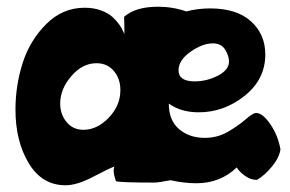

<svg xmlns="http://www.w3.org/2000/svg" viewBox="-20 -535 863 571"><path d="M26 -209Q26 -281 47.5 -348Q69 -415 117.5 -463.5Q166 -512 232 -512Q259 -512 280.5 -504Q302 -496 314.5 -484.5Q327 -473 335 -461.5Q343 -450 346 -442L350 -434Q350 -468 349 -485Q383 -515 450 -515Q494 -515 534 -501Q568 -510 605 -510Q684 -510 726.5 -471.5Q769 -433 769 -373Q769 -299 707.5 -250Q646 -201 571 -201Q518 -201 482 -227Q482 -177 512.5 -151Q543 -125 589 -125Q627 -125 658.5 -143.5Q690 -162 711 -180.5Q732 -199 742 -199Q761 -199 784 -165.5Q807 -132 814 -91Q811 -67 789 -40Q767 -13 744 0Q725 0 708 -12.5Q691 -25 684 -37Q635 10 564 10Q528 10 487 1Q452 8 437 8Q341 8 325 4Q318 -15 318 -28Q318 -36 321 -40Q306 -35 257.5 -9.5Q209 16 175 16Q105 16 65.5 -49.5Q26 -115 26 -209ZM159 -227Q159 -195 178 -172Q197 -149 228 -149Q269 -149 303.5 -185Q338 -221 338 -267Q338 -301 318.5 -324Q299 -347 267 -347Q225 -347 192 -308.5Q159 -270 159 -227ZM511 -326Q511 -293 559 -293Q595 -293 628 -310Q661 -327 661 -352Q661 -369 649.5 -387.5Q638 -406 613 -406Q582 -406 546.5 -381Q511 -356 511 -326Z"/></svg>

Font: Gorditas
Style: Bold
Weight: 700
Designer: Gustavo Dipre (gbrenda1987@gmail.com)
Foundry: Gustavo Dipre (gbrenda1987@gmail.com)
Version: Version 001.001